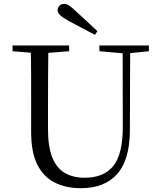

<svg xmlns="http://www.w3.org/2000/svg" viewBox="-20 -965 837 1001"><path d="M488 -802.5 475.2 -783.4Q440.1 -801.8 405.4 -820.1Q370.7 -838.4 336.4 -856.9Q305 -873.9 292.6 -886.7Q280.2 -899.5 280.2 -912.4Q280.2 -925.2 290.1 -935Q299.9 -944.8 314.7 -944.8Q327.3 -944.8 340.8 -936Q354.2 -927.2 376.9 -905.1Q403.5 -881.7 431.4 -855.3Q459.4 -828.9 488 -802.5ZM401.2 16.1Q323.9 16.1 265.4 -13.2Q206.9 -42.4 174.6 -106.7Q142.4 -171.1 142.4 -276.5V-391Q142.4 -475.8 142.3 -560.2Q142.2 -644.6 140 -728H232.2Q231.2 -645.4 230.7 -561.2Q230.2 -477 230.2 -391V-291.5Q230.2 -198.9 253 -143.1Q275.8 -87.3 318.7 -62.8Q361.7 -38.3 420.2 -38.3Q522.2 -38.3 571.4 -100.5Q620.6 -162.6 620.2 -305.7L619.4 -728H658.7L657.1 -285.6Q656.7 -132.5 591.2 -58.2Q525.7 16.1 401.2 16.1ZM45.5 -698V-728H340.7V-698L201.1 -686.9H179.8ZM498.2 -698V-728H756.2V-698L647.1 -686.7H626.2Z"/></svg>

Font: Noto Serif HK ExtraLight
Style: Regular
Weight: 200
Designer: Ryoko NISHIZUKA 西塚涼子 (kana & ideographs); Frank Grießhammer (Latin, Greek & Cyrillic); Wenlong ZHANG 张文龙 (bopomofo); San
Foundry: Adobe
Version: Version 2.002-H1;hotconv 1.1.0;makeotfexe 2.6.0